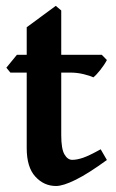

<svg xmlns="http://www.w3.org/2000/svg" viewBox="-20 -615 391 649"><path d="M341.3 -74.2Q278.3 -28.3 235.8 -7.3Q193.4 13.7 169.4 13.7Q128.4 13.7 99.4 -18.1Q70.3 -49.8 70.3 -114.3V-369.6H15.1L1.5 -386.2L37.1 -429.7H70.3V-522.9L168.5 -595.2L187 -579.6V-429.7H324.2L341.3 -412.1Q333 -396 318.8 -378.2Q304.7 -360.4 295.4 -353.5Q284.7 -358.9 262.7 -364.3Q240.7 -369.6 218.8 -369.6H187V-158.2Q187 -111.8 197.8 -93.3Q208.5 -74.7 224.1 -74.7Q240.2 -74.7 261 -81.8Q281.7 -88.9 320.3 -110.4Z"/></svg>

Font: Namdhinggo
Style: Bold
Weight: 700
Designer: Victor Gaultney
Foundry: SIL International
Version: Version 3.001